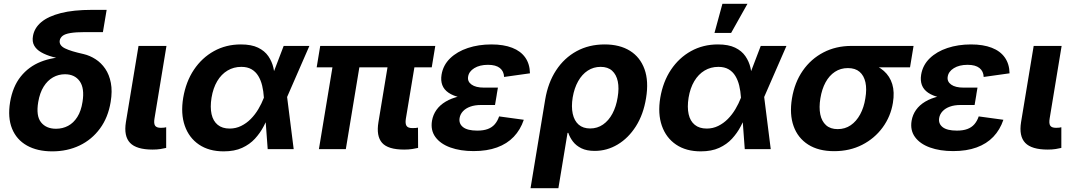

<svg xmlns="http://www.w3.org/2000/svg" viewBox="-20 -779 5617 1003"><path d="M252.9 11.7Q174.8 11.7 120.6 -18.8Q66.4 -49.3 43 -106.9Q19.5 -164.6 32.7 -245.6Q46.4 -326.7 88.1 -378.9Q129.9 -431.2 193.1 -456.3Q256.3 -481.4 334.5 -481.4L331.5 -464.4Q289.6 -472.2 254.6 -481.9Q219.7 -491.7 195.1 -505.9Q170.4 -520 158.7 -540.8Q147 -561.5 152.3 -591.3Q159.7 -633.3 195.8 -663.6Q231.9 -693.8 297.9 -710.7Q363.8 -727.5 460.4 -727.5H537.1L517.6 -611.3H424.8Q376 -611.3 347.7 -606.4Q319.3 -601.6 306.9 -591.6Q294.4 -581.5 292 -567.4Q290 -554.7 296.9 -544.4Q303.7 -534.2 319.3 -526.4Q335 -518.6 359.4 -511.2Q383.8 -503.9 416.5 -496.6Q449.7 -488.8 479.2 -469.7Q508.8 -450.7 529.8 -419.9Q550.8 -389.2 559.1 -345.9Q567.4 -302.7 558.1 -246.6Q544.9 -165.5 502.4 -107.7Q460 -49.8 395.8 -19Q331.5 11.7 252.9 11.7ZM272.5 -106.4Q307.1 -106.4 335.7 -121.6Q364.3 -136.7 384 -168Q403.8 -199.2 411.1 -247.1Q422.4 -317.9 396.5 -354.5Q370.6 -391.1 319.3 -391.1Q285.6 -391.1 256.8 -374.8Q228 -358.4 208 -326.4Q188 -294.4 179.7 -246.1Q167.5 -173.8 194.3 -140.1Q221.2 -106.4 272.5 -106.4Z M777.3 2.4Q692.9 2.4 659.4 -32.7Q626 -67.9 637.7 -141.1L703.6 -539.1H849.6L787.1 -160.2Q782.7 -134.3 790 -122.8Q797.4 -111.3 820.3 -111.3Q830.6 -111.3 836.9 -112.1Q843.3 -112.8 848.1 -114.3V-6.3Q836.9 -3.4 818.6 -0.5Q800.3 2.4 777.3 2.4Z M1148.4 11.7Q1071.8 11.7 1019.5 -23.7Q967.3 -59.1 945.3 -122.1Q923.3 -185.1 937 -268.1Q951.2 -352.1 992.9 -414.6Q1034.7 -477.1 1097.7 -512Q1160.6 -546.9 1238.3 -546.9Q1293.5 -546.9 1328.1 -530Q1362.8 -513.2 1381.8 -485.4Q1400.9 -457.5 1408.4 -424.6Q1416 -391.6 1418 -359.9H1460.9L1479.5 -274.9L1514.2 0H1378.4L1358.4 -271Q1356.4 -302.7 1349.6 -331.3Q1342.8 -359.9 1329.3 -382.1Q1315.9 -404.3 1294.2 -417Q1272.5 -429.7 1240.7 -429.7Q1200.7 -429.7 1168.5 -410.4Q1136.2 -391.1 1114.7 -355Q1093.3 -318.8 1085 -268.6Q1077.1 -218.8 1085.2 -182.6Q1093.3 -146.5 1117.2 -127Q1141.1 -107.4 1179.7 -107.4Q1211.9 -107.4 1239.7 -121.1Q1267.6 -134.8 1290 -157.5Q1312.5 -180.2 1329.6 -209Q1346.7 -237.8 1358.4 -268.1L1461.9 -539.1H1596.2L1478 -268.1L1431.2 -184.6H1388.7Q1375 -152.3 1356.9 -118.2Q1338.9 -84 1311.8 -54.4Q1284.7 -24.9 1244.9 -6.6Q1205.1 11.7 1148.4 11.7Z M2091.3 2.4Q2006.8 2.4 1975.8 -33Q1944.8 -68.4 1957 -141.1L2017.6 -507.8H2158.2L2100.1 -158.2Q2096.2 -132.8 2103.8 -121.3Q2111.3 -109.9 2133.8 -109.9Q2144.5 -109.9 2151.4 -110.4Q2158.2 -110.8 2163.6 -112.3L2164.1 -6.3Q2152.3 -3.4 2133.3 -0.5Q2114.3 2.4 2091.3 2.4ZM1646 0 1730 -507.8H1870.6L1786.6 0ZM1634.3 -427.2 1652.8 -539.1H2253.9L2235.4 -427.2Z M2454.1 10.3Q2384.8 10.3 2332.8 -8.5Q2280.8 -27.3 2254.6 -63Q2228.5 -98.6 2236.8 -148.4Q2242.2 -179.7 2260 -204.8Q2277.8 -230 2307.9 -248Q2337.9 -266.1 2380.4 -275.9Q2422.9 -285.6 2477.5 -285.6H2575.2L2565.9 -230.5H2492.7Q2460.4 -230.5 2436.8 -221.9Q2413.1 -213.4 2398.7 -198Q2384.3 -182.6 2380.9 -162.6Q2376 -132.8 2399.2 -114.7Q2422.4 -96.7 2473.1 -96.7Q2505.9 -96.7 2528.1 -105Q2550.3 -113.3 2564.7 -129.9Q2579.1 -146.5 2587.4 -170.9L2716.3 -153.3Q2698.7 -101.1 2663.8 -64.5Q2628.9 -27.8 2576.4 -8.8Q2523.9 10.3 2454.1 10.3ZM2475.1 -261.2Q2422.4 -261.2 2384.5 -269.8Q2346.7 -278.3 2323 -294.7Q2299.3 -311 2290.5 -334.7Q2281.7 -358.4 2286.6 -388.7Q2294.9 -439 2331.5 -474.4Q2368.2 -509.8 2424.1 -528.3Q2480 -546.9 2546.9 -546.9Q2610.8 -546.9 2655.5 -529.5Q2700.2 -512.2 2723.9 -478.5Q2747.6 -444.8 2748.5 -396L2613.3 -377Q2612.3 -406.7 2591.3 -423.6Q2570.3 -440.4 2529.3 -440.4Q2485.8 -440.4 2457.5 -422.9Q2429.2 -405.3 2425.3 -377.9Q2421.4 -353 2443.4 -337.2Q2465.3 -321.3 2508.3 -321.3H2581.1L2570.8 -261.2Z M2751.5 204.1 2828.1 -259.3Q2842.8 -347.2 2885 -411.6Q2927.2 -476.1 2991.9 -511.5Q3056.6 -546.9 3138.7 -546.9Q3217.3 -546.9 3270.8 -513.7Q3324.2 -480.5 3346.9 -417.7Q3369.6 -355 3355 -266.6Q3341.3 -181.2 3302 -119.4Q3262.7 -57.6 3206.8 -24.2Q3150.9 9.3 3086.9 9.3Q3044.9 9.3 3017.1 -4.4Q2989.3 -18.1 2972.9 -39.8Q2956.5 -61.5 2948.7 -85H2944.8L2897 204.1ZM3063 -107.9Q3100.6 -107.9 3130.1 -128.4Q3159.7 -148.9 3179.2 -185.3Q3198.7 -221.7 3206.5 -270Q3214.8 -317.9 3207.3 -353.8Q3199.7 -389.6 3177.5 -409.7Q3155.3 -429.7 3117.7 -429.7Q3080.6 -429.7 3050.5 -410.2Q3020.5 -390.6 3000.2 -354.7Q2980 -318.8 2971.7 -270Q2963.9 -221.7 2971.9 -184.8Q2980 -147.9 3002.9 -127.9Q3025.9 -107.9 3063 -107.9Z M3640.6 11.7Q3564 11.7 3511.7 -23.7Q3459.5 -59.1 3437.5 -122.1Q3415.5 -185.1 3429.2 -268.1Q3443.4 -352.1 3485.1 -414.6Q3526.9 -477.1 3589.8 -512Q3652.8 -546.9 3730.5 -546.9Q3785.6 -546.9 3820.3 -530Q3855 -513.2 3874 -485.4Q3893.1 -457.5 3900.6 -424.6Q3908.2 -391.6 3910.2 -359.9H3953.1L3971.7 -274.9L4006.3 0H3870.6L3850.6 -271Q3848.6 -302.7 3841.8 -331.3Q3835 -359.9 3821.5 -382.1Q3808.1 -404.3 3786.4 -417Q3764.6 -429.7 3732.9 -429.7Q3692.9 -429.7 3660.6 -410.4Q3628.4 -391.1 3606.9 -355Q3585.4 -318.8 3577.1 -268.6Q3569.3 -218.8 3577.4 -182.6Q3585.4 -146.5 3609.4 -127Q3633.3 -107.4 3671.9 -107.4Q3704.1 -107.4 3731.9 -121.1Q3759.8 -134.8 3782.2 -157.5Q3804.7 -180.2 3821.8 -209Q3838.9 -237.8 3850.6 -268.1L3954.1 -539.1H4088.4L3970.2 -268.1L3923.3 -184.6H3880.9Q3867.2 -152.3 3849.1 -118.2Q3831.1 -84 3804 -54.4Q3776.9 -24.9 3737.1 -6.6Q3697.3 11.7 3640.6 11.7ZM3712.4 -606.9 3753.9 -759.3H3884.8L3799.3 -606.9Z M4337.4 10.7Q4255.9 10.7 4201.9 -23.7Q4147.9 -58.1 4125.7 -120.1Q4103.5 -182.1 4117.2 -265.1Q4130.9 -348.1 4173.6 -409.7Q4216.3 -471.2 4281.5 -505.1Q4346.7 -539.1 4427.7 -539.1H4752.4L4733.9 -427.2H4500.5L4409.2 -423.3Q4371.1 -423.3 4341.6 -403.8Q4312 -384.3 4292.7 -348.9Q4273.4 -313.5 4265.6 -265.1Q4257.8 -217.8 4265.1 -181.6Q4272.5 -145.5 4295.2 -125Q4317.9 -104.5 4356 -104.5Q4394.5 -104.5 4424.1 -124.8Q4453.6 -145 4473.4 -181.4Q4493.2 -217.8 4500.5 -265.1Q4508.8 -313.5 4501 -348.9Q4493.2 -384.3 4470.5 -403.8Q4447.8 -423.3 4409.7 -423.3L4416 -462.9Q4473.6 -462.9 4519.8 -449.5Q4565.9 -436 4597.2 -408.4Q4628.4 -380.9 4641.1 -339.6Q4653.8 -298.3 4644.5 -241.7Q4632.8 -170.4 4590.8 -113Q4548.8 -55.7 4483.9 -22.5Q4418.9 10.7 4337.4 10.7Z M4959.5 10.3Q4890.1 10.3 4838.1 -8.5Q4786.1 -27.3 4760 -63Q4733.9 -98.6 4742.2 -148.4Q4747.6 -179.7 4765.4 -204.8Q4783.2 -230 4813.2 -248Q4843.3 -266.1 4885.7 -275.9Q4928.2 -285.6 4982.9 -285.6H5080.6L5071.3 -230.5H4998Q4965.8 -230.5 4942.1 -221.9Q4918.5 -213.4 4904.1 -198Q4889.6 -182.6 4886.2 -162.6Q4881.3 -132.8 4904.5 -114.7Q4927.7 -96.7 4978.5 -96.7Q5011.2 -96.7 5033.4 -105Q5055.7 -113.3 5070.1 -129.9Q5084.5 -146.5 5092.8 -170.9L5221.7 -153.3Q5204.1 -101.1 5169.2 -64.5Q5134.3 -27.8 5081.8 -8.8Q5029.3 10.3 4959.5 10.3ZM4980.5 -261.2Q4927.7 -261.2 4889.9 -269.8Q4852.1 -278.3 4828.4 -294.7Q4804.7 -311 4795.9 -334.7Q4787.1 -358.4 4792 -388.7Q4800.3 -439 4836.9 -474.4Q4873.5 -509.8 4929.4 -528.3Q4985.4 -546.9 5052.2 -546.9Q5116.2 -546.9 5160.9 -529.5Q5205.6 -512.2 5229.2 -478.5Q5252.9 -444.8 5253.9 -396L5118.7 -377Q5117.7 -406.7 5096.7 -423.6Q5075.7 -440.4 5034.7 -440.4Q4991.2 -440.4 4962.9 -422.9Q4934.6 -405.3 4930.7 -377.9Q4926.8 -353 4948.7 -337.2Q4970.7 -321.3 5013.7 -321.3H5086.4L5076.2 -261.2Z M5453.6 2.4Q5369.1 2.4 5335.7 -32.7Q5302.2 -67.9 5314 -141.1L5379.9 -539.1H5525.9L5463.4 -160.2Q5459 -134.3 5466.3 -122.8Q5473.6 -111.3 5496.6 -111.3Q5506.8 -111.3 5513.2 -112.1Q5519.5 -112.8 5524.4 -114.3V-6.3Q5513.2 -3.4 5494.9 -0.5Q5476.6 2.4 5453.6 2.4Z"/></svg>

Font: Inter 18pt
Style: Bold Italic
Weight: 700
Italic angle: -9.3988°
Designer: Rasmus Andersson
Foundry: rsms
Version: Version 4.001;git-66647c0bb